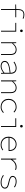

<svg xmlns="http://www.w3.org/2000/svg" viewBox="2607 -3381 786 6040"><g transform="rotate(90 3000.0 -361.0)"><path d="M266 0V-542Q266 -603 285.5 -646Q305 -689 343.5 -711.5Q382 -734 440 -734Q471 -734 503 -728Q535 -722 572 -704L560 -680Q526 -697 500.5 -701.5Q475 -706 440 -706Q361 -706 327.5 -661.5Q294 -617 294 -546V0ZM120 -450V-474L266 -478H524V-450Z M946 0V-450H700V-478H976V0ZM950 -600Q934 -600 922 -611.5Q910 -623 910 -642Q910 -662 922 -673Q934 -684 950 -684Q967 -684 978.5 -673Q990 -662 990 -642Q990 -623 978.5 -611.5Q967 -600 950 -600Z M1310 0V-478H1336L1340 -382H1344Q1387 -429 1432.5 -459.5Q1478 -490 1536 -490Q1624 -490 1667 -443Q1710 -396 1710 -298V0H1680V-294Q1680 -379 1646 -420.5Q1612 -462 1536 -462Q1482 -462 1439 -433.5Q1396 -405 1340 -346V0Z M2064 12Q2022 12 1983.5 -1.5Q1945 -15 1920.5 -43.5Q1896 -72 1896 -117Q1896 -197 1984 -238.5Q2072 -280 2270 -298Q2270 -340 2257 -377.5Q2244 -415 2212 -438.5Q2180 -462 2122 -462Q2084 -462 2048.5 -451Q2013 -440 1984 -424Q1955 -408 1936 -394L1920 -418Q1937 -431 1968.5 -448Q2000 -465 2040.5 -477.5Q2081 -490 2124 -490Q2188 -490 2226.5 -465Q2265 -440 2282.5 -399Q2300 -358 2300 -310V0H2274L2270 -74H2268Q2226 -40 2172 -14Q2118 12 2064 12ZM2066 -16Q2114 -16 2165 -39Q2216 -62 2270 -108V-272Q2141 -260 2066 -239.5Q1991 -219 1959.5 -189Q1928 -159 1928 -118Q1928 -81 1948.5 -58.5Q1969 -36 2000.5 -26Q2032 -16 2066 -16Z M2510 0V-478H2536L2540 -382H2544Q2587 -429 2632.5 -459.5Q2678 -490 2736 -490Q2824 -490 2867 -443Q2910 -396 2910 -298V0H2880V-294Q2880 -379 2846 -420.5Q2812 -462 2736 -462Q2682 -462 2639 -433.5Q2596 -405 2540 -346V0Z M3348 12Q3274 12 3215.5 -17.5Q3157 -47 3123.5 -103Q3090 -159 3090 -238Q3090 -318 3125 -374.5Q3160 -431 3218.5 -460.5Q3277 -490 3348 -490Q3409 -490 3449.5 -467.5Q3490 -445 3519 -416L3499 -394Q3468 -424 3431.5 -443Q3395 -462 3348 -462Q3281 -462 3230 -433.5Q3179 -405 3150.5 -354.5Q3122 -304 3122 -238Q3122 -172 3150 -122Q3178 -72 3229 -44Q3280 -16 3348 -16Q3398 -16 3439.5 -36.5Q3481 -57 3514 -88L3532 -66Q3496 -32 3450.5 -10Q3405 12 3348 12Z M3946 0V-450H3700V-478H3976V0ZM3950 -600Q3934 -600 3922 -611.5Q3910 -623 3910 -642Q3910 -662 3922 -673Q3934 -684 3950 -684Q3967 -684 3978.5 -673Q3990 -662 3990 -642Q3990 -623 3978.5 -611.5Q3967 -600 3950 -600Z M4530 12Q4462 12 4405 -18Q4348 -48 4314 -104Q4280 -160 4280 -238Q4280 -316 4313.5 -372.5Q4347 -429 4401.5 -459.5Q4456 -490 4518 -490Q4582 -490 4629.5 -464Q4677 -438 4703.5 -388.5Q4730 -339 4730 -270Q4730 -263 4730 -255Q4730 -247 4728 -238H4290V-266H4720L4702 -250Q4702 -358 4650.5 -410Q4599 -462 4518 -462Q4466 -462 4419 -435.5Q4372 -409 4342 -359.5Q4312 -310 4312 -240Q4312 -168 4342.5 -118Q4373 -68 4422.5 -42Q4472 -16 4530 -16Q4581 -16 4621.5 -31Q4662 -46 4696 -70L4710 -44Q4679 -24 4637 -6Q4595 12 4530 12Z M4970 0V-478H4996L5000 -358H5002Q5041 -415 5099.5 -452.5Q5158 -490 5231 -490Q5254 -490 5279.5 -486Q5305 -482 5328 -470L5318 -442Q5291 -452 5273.5 -456Q5256 -460 5227 -460Q5165 -460 5109 -425Q5053 -390 5000 -306V0Z M5722 12Q5647 12 5587.5 -11Q5528 -34 5486 -64L5504 -88Q5543 -57 5594 -36.5Q5645 -16 5724 -16Q5802 -16 5842 -47Q5882 -78 5882 -118Q5882 -135 5876.5 -151Q5871 -167 5854 -181.5Q5837 -196 5801.5 -209Q5766 -222 5706 -234Q5616 -252 5565 -283Q5514 -314 5514 -366Q5514 -416 5557.5 -453Q5601 -490 5696 -490Q5742 -490 5792 -474Q5842 -458 5876 -432L5858 -408Q5827 -432 5785.5 -447Q5744 -462 5694 -462Q5637 -462 5605 -448.5Q5573 -435 5559.5 -413.5Q5546 -392 5546 -368Q5546 -328 5586 -304Q5626 -280 5710 -263Q5794 -246 5838 -226Q5882 -206 5898 -180.5Q5914 -155 5914 -120Q5914 -85 5891.5 -55Q5869 -25 5826 -6.5Q5783 12 5722 12Z"/></g></svg>

Font: Source Code Pro ExtraLight
Style: Regular
Weight: 200
Monospace: yes
Designer: Paul D. Hunt, Teo Tuominen
Foundry: Adobe
Version: Version 1.026;hotconv 1.1.0;makeotfexe 2.6.0